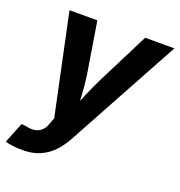

<svg xmlns="http://www.w3.org/2000/svg" viewBox="-151 -652 908 971"><g transform="rotate(20 303.0 -166.0)"><path d="M-17.1 195.8 27.3 84.5 55.2 87.9Q81.5 93.8 102.3 89.8Q123 85.9 137.9 71.5Q152.8 57.1 160.6 32.2L172.4 1L58.1 -539.1H208L252.9 -262.2Q260.7 -210.4 263.2 -158.4Q265.6 -106.4 270 -50.8H234.4Q256.3 -106.4 278.3 -158.7Q300.3 -210.9 325.7 -262.2L465.3 -539.1H622.6L291.5 67.9Q268.1 111.3 237.5 142.6Q207 173.8 167.5 190.4Q127.9 207 76.2 207Q48.8 207 24.2 203.9Q-0.5 200.7 -17.1 195.8Z"/></g></svg>

Font: Inter 18pt
Style: Bold Italic
Weight: 700
Italic angle: -9.3988°
Designer: Rasmus Andersson
Foundry: rsms
Version: Version 4.001;git-66647c0bb